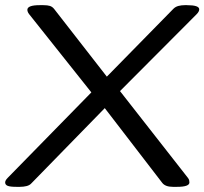

<svg xmlns="http://www.w3.org/2000/svg" viewBox="-38 -722 792 744"><path d="M26 2Q1 2 -8.5 -2Q-18 -6 -18 -15Q-18 -23 -8 -33L316 -364L75 -667Q71 -672 69.5 -676.5Q68 -681 68 -684Q68 -702 116 -702H130Q146 -702 155.5 -699Q165 -696 172 -687L376 -425L634 -688Q642 -696 653.5 -699Q665 -702 678 -702H686Q734 -702 734 -686Q734 -677 724 -667L427 -369L690 -33Q694 -28 695 -23.5Q696 -19 696 -15Q696 2 648 2H632Q603 2 591 -13L368 -303L84 -12Q77 -4 65 -1Q53 2 39 2Z"/></svg>

Font: Asap Expanded Expanded Regular
Style: Italic
Weight: 400
Width: 7
Italic angle: -6°
Designer: Pablo Cosgaya
Foundry: Omnibus-Type
Version: Version 3.001; ttfautohint (v1.8.4.7-5d5b)